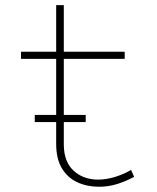

<svg xmlns="http://www.w3.org/2000/svg" viewBox="-20 -710 602 736"><path d="M360.4 5.9Q314 5.9 276.6 -11.2Q239.3 -28.3 217.3 -64.7Q195.3 -101.1 195.3 -159.2V-690.4H224.6V-156.2Q224.6 -90.3 262 -55.9Q299.3 -21.5 356.4 -21.5Q387.2 -21.5 421.4 -32Q455.6 -42.5 482.4 -58.6L494.1 -32.2Q461.9 -14.6 428.5 -4.4Q395 5.9 360.4 5.9ZM60.5 -484.4V-511.7H458V-484.4ZM113.3 -242.2V-269.5H308.6V-242.2Z"/></svg>

Font: Reddit Mono ExtraLight
Style: Regular
Weight: 250
Monospace: yes
Designer: Stephen Hutchings
Foundry: Reddit
Version: Version 1.014